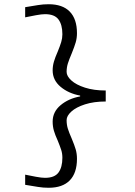

<svg xmlns="http://www.w3.org/2000/svg" viewBox="-20 -732 640 908"><path d="M99 142V94L150 104Q177 109 193 109Q238 109 256.5 84Q275 59 275 14Q275 -6 269.5 -23Q264 -40 253 -67Q241 -93 235 -113.5Q229 -134 229 -157Q229 -203 266.5 -234.5Q304 -266 359 -276V-280Q304 -290 266.5 -321.5Q229 -353 229 -399Q229 -420 235 -440.5Q241 -461 253 -488Q264 -515 269.5 -533Q275 -551 275 -570Q275 -615 256.5 -640Q238 -665 193 -665Q177 -665 150 -660L99 -650V-698L160 -708Q184 -712 210 -712Q276 -712 310 -677Q344 -642 344 -575Q344 -552 338 -531.5Q332 -511 319 -479Q307 -451 301 -432Q295 -413 295 -392Q295 -372 317.5 -351.5Q340 -331 382 -317.5Q424 -304 480 -304V-252Q424 -252 382 -238.5Q340 -225 317.5 -204.5Q295 -184 295 -164Q295 -142 301 -123Q307 -104 319 -77Q332 -46 338 -25.5Q344 -5 344 19Q344 86 310 121Q276 156 210 156Q184 156 160 152Z"/></svg>

Font: Office Code Pro
Style: Regular
Weight: 400
Designer: Nathan Rutzky & Paul D. Hunt
Foundry: Adobe Systems Incorporated
Version: Version 1.004